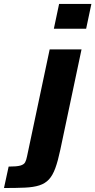

<svg xmlns="http://www.w3.org/2000/svg" viewBox="-127 -763 488 983"><path d="M148.7 -615.8 175.6 -743H340.9L314 -615.8ZM-106.6 199.6 -82.8 89.9Q-41.4 89.9 -22.9 84.7Q-4.3 79.4 1.8 67.7Q7.9 55.9 11.5 37.2L127.3 -510H290.4L181.9 3.2Q169.7 61.2 156.2 98Q142.7 134.9 123.5 155.6Q104.3 176.4 74.6 186Q45 195.6 0.7 197.6Q-43.6 199.6 -106.6 199.6Z"/></svg>

Font: Saira Thin
Style: Italic
Weight: 100
Italic angle: -12°
Designer: Hector Gatti with collaboration of the Omnibus-Type team
Foundry: Omnibus-Type
Version: Version 1.101